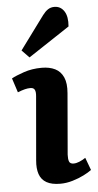

<svg xmlns="http://www.w3.org/2000/svg" viewBox="-57 -836 450 885"><g transform="rotate(-5 168.5 -393.5)"><path d="M109.5 -397.5Q111.5 -418 106.2 -427.7Q101 -437.5 86.5 -437.5Q74 -437.5 60.2 -434Q46.5 -430.5 27.5 -423L6 -489Q25.5 -500 63.5 -513Q101.5 -526 146.5 -526Q182.5 -526 208.3 -513.3Q234 -500.5 246.5 -472.5Q259 -444.5 255 -399L231 -116.5Q230 -96.5 234.3 -85Q238.5 -73.5 255 -73.5Q267.5 -73.5 281.5 -79.3Q295.5 -85 310.5 -95L332 -37Q319 -27 295.3 -15Q271.5 -3 242.8 5.5Q214 14 186 14Q146 14 122.3 0.5Q98.5 -13 89.5 -39.3Q80.5 -65.5 84 -103ZM174.5 -767.5Q186.5 -783.5 199.3 -792Q212 -800.5 229 -800.5Q258 -800.5 274.3 -775.5Q290.5 -750.5 286.5 -705L95 -578.5L61 -613.5Z"/></g></svg>

Font: Literata
Style: Italic
Weight: 400
Italic angle: -2°
Designer: Latin by Veronika Burian and Jose Scaglione. Greek by Irene Vlachou. Cyrillic by Vera Evstafieva
Foundry: TypeTogether
Version: Version 3.103;gftools[0.9.29]